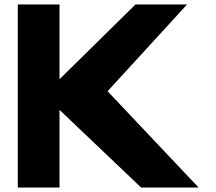

<svg xmlns="http://www.w3.org/2000/svg" viewBox="-20 -845 975 865"><path d="M874.9 0 464.7 -434 822.9 -825H590.5L248.1 -488V-825H60.1V0H248.1V-350L615.9 0Z"/></svg>

Font: Hussar
Style: BdSuprExt
Weight: 700
Foundry: Cannot Into Space Fonts
Version: Version 2.00